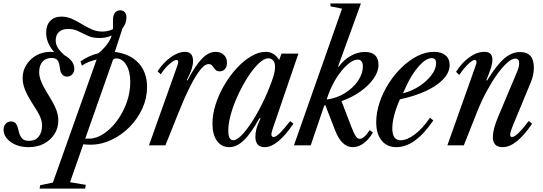

<svg xmlns="http://www.w3.org/2000/svg" viewBox="-44 -831 3108 1098"><path d="M120.5 10.5Q58 10.5 17.2 -19Q-23.5 -48.5 -23.5 -90Q-23.5 -109.5 -11.8 -123Q0 -136.5 18.5 -136.5Q39.5 -136.5 48.5 -121.8Q57.5 -107 62 -85Q67 -59.5 79.2 -42.5Q91.5 -25.5 122 -25.5Q158 -25.5 177.2 -49.8Q196.5 -74 196.5 -113Q196.5 -136.5 186 -162Q175.5 -187.5 144.5 -234Q112.5 -284 99 -318.2Q85.5 -352.5 85.5 -384.5Q85.5 -426.5 107 -460.5Q128.5 -494.5 164.5 -514.5Q200.5 -534.5 244.5 -534.5Q255.5 -534.5 266 -533Q220 -584.5 220 -644.5Q220 -687 243.2 -711.5Q266.5 -736 307 -736Q339 -736 367.8 -723Q396.5 -710 424.2 -693Q452 -676 480.5 -663.2Q509 -650.5 540.5 -650.5Q577 -650.5 602 -665Q602.5 -668.5 602.5 -671.5Q602.5 -674.5 602.5 -677.5L602 -710.5Q601 -772 644.5 -772Q660.5 -772 669.8 -761Q679 -750 679 -731Q679 -715.5 673.5 -699.2Q668 -683 657 -670L612.5 -534Q700 -523 748.5 -470.2Q797 -417.5 797 -333.5Q797 -270 770.2 -211Q743.5 -152 697.5 -105.2Q651.5 -58.5 593.2 -31Q535 -3.5 473 -3.5Q451 -3.5 432.5 -6L356.5 211L446.5 226L443 247.5H182.5L185.5 228.5L258.5 213L508.5 -490.5Q455 -478 424.5 -455.5L416.5 -480Q464.5 -513.5 518.5 -526.5Q546.5 -549 566.5 -575.2Q586.5 -601.5 595 -627.5Q562 -613.5 524.5 -613.5Q486 -613.5 458 -626.5Q430 -639.5 404 -652.5Q378 -665.5 346 -665.5Q311.5 -665.5 293 -648Q274.5 -630.5 274.5 -600Q274.5 -578.5 285.5 -559.5Q296.5 -540.5 325 -515Q350 -501.5 365.5 -481.5Q381 -461.5 381 -438.5Q381 -418.5 369.2 -405.8Q357.5 -393 339 -393Q304.5 -393 298.5 -441.5Q294.5 -476 284 -487.8Q273.5 -499.5 250 -499.5Q217 -499.5 198.5 -477.5Q180 -455.5 180 -418.5Q180 -393.5 191.5 -365Q203 -336.5 230 -292.5Q263.5 -239.5 276.5 -206.5Q289.5 -173.5 289.5 -143Q289.5 -98.5 267.2 -63.8Q245 -29 206.8 -9.2Q168.5 10.5 120.5 10.5ZM464 -38Q507 -38 549 -66Q591 -94 625.5 -140.8Q660 -187.5 680.5 -245Q701 -302.5 701 -361Q701 -421.5 678.5 -459.2Q656 -497 620 -497Q603.5 -497 600 -483L443.5 -38.5Q450.5 -38 464 -38Z M808 0 967 -446.5Q970.5 -456 972.8 -463.8Q975 -471.5 975 -477.5Q975 -488 965 -488Q951 -488 924.2 -464.2Q897.5 -440.5 875 -406L857 -423.5Q891 -474.5 933.5 -504.5Q976 -534.5 1014.5 -534.5Q1060 -534.5 1060 -482Q1060 -462 1052.5 -437.5Q1045 -413 1024 -372L1028 -370.5Q1071.5 -454 1109.8 -494.2Q1148 -534.5 1189.5 -534.5Q1217 -534.5 1235.5 -517.8Q1254 -501 1254 -473Q1254 -449.5 1242.5 -436.2Q1231 -423 1213 -423Q1195.5 -423 1187 -433.2Q1178.5 -443.5 1171 -454Q1163.5 -464.5 1149 -464.5Q1126.5 -464.5 1099 -429Q1071.5 -393.5 1039.8 -329.5Q1008 -265.5 974 -179.5L902 0Z M1267.5 10.5Q1222.5 10.5 1196.8 -25.2Q1171 -61 1171 -124Q1171 -177.5 1189.5 -235Q1208 -292.5 1239.5 -345.8Q1271 -399 1310.5 -441.8Q1350 -484.5 1392.8 -509.5Q1435.5 -534.5 1476 -534.5Q1523.5 -534.5 1552.5 -488L1566 -524.5H1662.5L1515.5 -94.5Q1506.5 -69 1508.5 -58.2Q1510.5 -47.5 1521 -47.5Q1533 -47.5 1554.5 -68Q1576 -88.5 1615.5 -138.5L1634 -123.5Q1542.5 10.5 1470.5 10.5Q1416.5 10.5 1416.5 -49Q1416.5 -70.5 1422.5 -94.2Q1428.5 -118 1445.5 -152.5L1440 -155.5Q1391 -67.5 1350.2 -28.5Q1309.5 10.5 1267.5 10.5ZM1290 -29Q1309 -29 1336.5 -56.5Q1364 -84 1395.2 -131.8Q1426.5 -179.5 1456.8 -240.8Q1487 -302 1511 -368.5Q1522.5 -401 1525.8 -418.2Q1529 -435.5 1529 -449Q1529 -472 1518.2 -484.8Q1507.5 -497.5 1491 -497.5Q1466.5 -497.5 1436.2 -469Q1406 -440.5 1375.5 -393.8Q1345 -347 1319 -291.5Q1293 -236 1277.2 -181.5Q1261.5 -127 1261.5 -84Q1261.5 -29 1290 -29Z M1973.5 10.5Q1909.5 10.5 1872.5 -85.5L1817 -228.5L1810.5 -228L1733 0H1637L1912 -781.5L1847 -794.5L1845 -811H2020L1889 -450L1893 -449.5Q1922 -489.5 1962.2 -511.8Q2002.5 -534 2041.5 -534Q2120.5 -534 2120.5 -459.5Q2120.5 -421.5 2092.5 -381.5Q2064.5 -341.5 2016.5 -307.5Q1968.5 -273.5 1909 -252.5L1963.5 -110.5Q1980 -68 1990.2 -52.5Q2000.5 -37 2013 -37Q2038 -37 2070 -87L2088.5 -73.5Q2067.5 -35.5 2036.8 -12.5Q2006 10.5 1973.5 10.5ZM1824 -262Q1881.5 -269 1928.2 -298.2Q1975 -327.5 2003 -368.2Q2031 -409 2031 -451Q2031 -490 2002 -490Q1984 -490 1964 -477.2Q1944 -464.5 1923 -442Q1893.5 -409.5 1868.5 -365.8Q1843.5 -322 1824 -262Z M2223 10.5Q2169 10.5 2138.2 -27.5Q2107.5 -65.5 2107.5 -131.5Q2107.5 -188 2126.8 -245.2Q2146 -302.5 2179 -354.2Q2212 -406 2254.5 -446.8Q2297 -487.5 2344 -511Q2391 -534.5 2437.5 -534.5Q2479.5 -534.5 2503.5 -514.8Q2527.5 -495 2527.5 -459.5Q2527.5 -418 2492.8 -380Q2458 -342 2394 -311.8Q2330 -281.5 2243 -263Q2199.5 -164.5 2199.5 -96.5Q2199.5 -29 2247 -29Q2284.5 -29 2329.2 -63.2Q2374 -97.5 2415 -158L2434 -142.5Q2330.5 10.5 2223 10.5ZM2260.5 -297.5Q2309.5 -309.5 2352.8 -337.5Q2396 -365.5 2423 -401Q2450 -436.5 2450 -469.5Q2450 -498.5 2425 -498.5Q2392.5 -498.5 2352.8 -454.2Q2313 -410 2281.5 -343.5Z M2830.5 10.5Q2774.5 10.5 2774.5 -47.5Q2774.5 -91 2804.5 -162.5L2914.5 -424Q2925 -449.5 2925 -470Q2925 -496 2903 -496Q2883 -496 2855.8 -471.5Q2828.5 -447 2798.2 -404.8Q2768 -362.5 2739 -308.8Q2710 -255 2686.5 -196.5L2608.5 0H2514.5L2673 -446.5Q2676.5 -457.5 2678.8 -464.2Q2681 -471 2681 -475.5Q2681 -488 2670.5 -488Q2657.5 -488 2631.2 -462.2Q2605 -436.5 2583 -402.5L2564 -420Q2596.5 -472 2639.8 -503.2Q2683 -534.5 2726.5 -534.5Q2772 -534.5 2772 -489.5Q2772 -470 2764 -443.5Q2756 -417 2737 -372L2741.5 -370.5Q2795 -458 2838.8 -495.8Q2882.5 -533.5 2930.5 -533.5Q3009 -533.5 3009 -444.5Q3009 -401 2990 -356.5L2888 -110.5Q2881.5 -95 2877.5 -81.5Q2873.5 -68 2873.5 -60.5Q2873.5 -47.5 2884 -47.5Q2911 -47.5 2979.5 -139L2999 -123.5Q2908.5 10.5 2830.5 10.5Z"/></svg>

Font: Libre Caslon Condensed Medium Italic
Style: Regular
Weight: 500
Italic angle: -22.583°
Designer: Pablo Impallari, Rodrigo Fuenzalida, Katja Schimmel, Ertekin Erdin
Foundry: Pablo Impallari, Rodrigo Fuenzalida
Version: Version 2.000; ttfautohint (v1.8.4.7-5d5b);gftools[0.9.33]